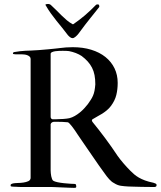

<svg xmlns="http://www.w3.org/2000/svg" viewBox="-20 -930 799 955"><path d="M132.3 -43.9V-636.7Q132.3 -643.6 127.9 -647.9Q123.5 -652.3 116.9 -655Q110.4 -657.7 103 -658.7Q95.7 -659.7 89.8 -659.7H69.8Q63 -659.7 58.6 -659.7Q54.2 -659.7 50.3 -660.6Q44.4 -660.6 44.4 -664.1Q44.4 -669.4 50.3 -670.9Q66.4 -673.8 79.8 -675.3Q93.3 -676.8 106.4 -677.5Q119.6 -678.2 133.1 -678.5Q146.5 -678.7 162.6 -680.2Q165 -680.2 173.6 -680.9Q182.1 -681.6 194.1 -682.6Q206.1 -683.6 219.5 -684.8Q232.9 -686 244.9 -687.3Q256.8 -688.5 265.6 -689.5Q274.4 -690.4 277.3 -690.9Q291.5 -692.9 308.3 -694.1Q325.2 -695.3 341.8 -695.3Q392.6 -695.3 433.8 -682.6Q475.1 -669.9 504.4 -646.5Q533.7 -623 549.6 -590.3Q565.4 -557.6 565.4 -517.6Q565.4 -485.8 558.6 -457.8Q551.8 -429.7 531.7 -402.8Q522 -390.1 511 -381.1Q500 -372.1 488.5 -364.7Q477.1 -357.4 464.8 -351.1Q452.6 -344.7 440.4 -336.9Q437 -335 437 -330.1Q437 -329.1 439.5 -324.2Q472.7 -283.7 503.9 -241.7Q535.2 -199.7 564.5 -155.3Q578.1 -136.2 595 -116.7Q611.8 -97.2 628.9 -80.1Q638.2 -70.8 647.9 -62.5Q657.7 -54.2 670.7 -46.6Q683.6 -39.1 701.2 -32.5Q718.8 -25.9 743.2 -21Q749.5 -19 754.2 -16.8Q758.8 -14.6 758.8 -10.3Q758.8 -1.5 752.9 -1Q752 0 748.8 0Q745.6 0 741.2 0H728.5Q718.8 0 705.3 -0.2Q691.9 -0.5 677 -0.7Q662.1 -1 646.5 -1.5Q630.9 -2 617.7 -2.4Q598.1 -3.4 581.1 -5.9Q564 -8.3 546.9 -19.5Q535.6 -24.9 523.4 -38.3Q511.2 -51.8 500.5 -67.4Q487.3 -85 472.4 -106.4Q457.5 -127.9 442.4 -149.9Q427.2 -171.9 412.8 -192.9Q398.4 -213.9 386.5 -231.2Q374.5 -248.5 366.5 -260.5Q358.4 -272.5 356 -276.4Q354 -279.3 348.9 -286.6Q343.8 -293.9 337.9 -301.5Q332 -309.1 326.2 -315.2Q320.3 -321.3 317.4 -321.8Q305.7 -323.2 290.3 -323.7Q274.9 -324.2 262.2 -324.2H249.5Q244.1 -324.2 239 -321.5Q233.9 -318.8 231.9 -312.5V-82Q231.9 -76.2 232.7 -68.4Q233.4 -60.5 234.9 -53.2Q236.3 -45.9 238.8 -39.8Q241.2 -33.7 244.6 -31.2Q251 -26.9 266.1 -23.7Q281.2 -20.5 298.1 -18.8Q314.9 -17.1 330.3 -16.1Q345.7 -15.1 352.1 -15.1Q356.4 -15.1 357.9 -11.2Q359.4 -7.3 359.4 -3.4Q359.4 2 357.2 3.2Q355 4.4 348.6 4.4Q340.8 4.4 323.7 3.7Q306.6 2.9 287.8 2.2Q269 1.5 253.2 0.7Q237.3 0 231.9 0H80.6Q78.6 0 74.2 -0.2Q69.8 -0.5 64.5 -0.7Q59.1 -1 53.7 -1.2Q48.3 -1.5 44.4 -1.5Q39.1 -2.4 35.9 -2.7Q32.7 -2.9 32.7 -8.3Q32.7 -11.7 34.7 -13.4Q36.6 -15.1 44.4 -17.6Q53.7 -19.5 68.1 -19.8Q82.5 -20 96.2 -22Q109.9 -23.9 120.4 -28.6Q130.9 -33.2 132.3 -43.9ZM231.9 -662.1V-348.6Q231.9 -343.8 234.9 -340.3Q237.8 -336.9 241.2 -336.9H260.7Q277.3 -336.9 295.9 -338.4Q314.5 -339.8 325.7 -342.3Q338.9 -345.7 352.1 -353.3Q365.2 -360.8 377 -370.4Q388.7 -379.9 398.9 -390.9Q409.2 -401.9 417 -412.1Q425.3 -423.8 431.6 -433.6Q438 -443.4 442.6 -454.1Q447.3 -464.8 450 -478.3Q452.6 -491.7 454.1 -510.3Q454.1 -536.1 450.2 -556.4Q446.3 -576.7 437.7 -593.3Q429.2 -609.9 416.5 -624Q403.8 -638.2 386.2 -651.4Q380.4 -655.3 372.8 -659.2Q365.2 -663.1 356.9 -666.3Q348.6 -669.4 339.8 -671.9Q331.1 -674.3 323.2 -675.8Q318.8 -676.8 308.6 -677Q298.3 -677.2 292 -677.2Q285.2 -677.2 274.9 -677Q264.6 -676.8 255.1 -675.3Q245.6 -673.8 238.8 -670.7Q231.9 -667.5 231.9 -662.1ZM206.5 -904.8Q206.1 -905.3 206.1 -906.2Q206.1 -908.7 211.2 -909.4Q216.3 -910.2 217.8 -910.2Q228 -910.2 233.4 -904.8Q247.6 -892.1 260.5 -878.9Q273.4 -865.7 286.1 -853.3Q298.8 -840.8 312 -829.6Q325.2 -818.4 340.3 -810.1Q342.3 -809.1 342.8 -809.1Q343.3 -809.1 345.2 -810.1Q374.5 -830.1 402.1 -853.5Q429.7 -877 456.5 -904.8Q459 -907.2 461.4 -907.7Q463.9 -908.2 468.3 -908.2Q470.2 -908.2 472.2 -905Q474.1 -901.9 474.1 -898.4Q474.1 -896.5 473.1 -894.5Q462.9 -881.3 452.6 -868.7Q442.4 -856 430.2 -840.8Q418 -825.7 403.3 -806.6Q388.7 -787.6 370.1 -762.2Q367.7 -759.3 364.3 -755.4Q360.8 -751.5 356.9 -748.3Q353 -745.1 348.9 -742.7Q344.7 -740.2 341.8 -740.2Q335 -740.2 329.1 -744.6Q323.2 -749 317.9 -754.9Q303.7 -773.9 289.6 -791.3Q275.4 -808.6 261.2 -826.2Q247.1 -843.8 233.4 -862.8Q219.7 -881.8 206.5 -904.8Z"/></svg>

Font: IM FELL French Canon SC
Style: Regular
Weight: 400
Designer: Igino Marini
Foundry: Igino Marini
Version: 3.00